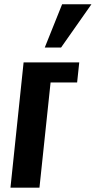

<svg xmlns="http://www.w3.org/2000/svg" viewBox="-20 -866 442 886"><path d="M186.5 -646.5 266.6 -846.2H401.9L261.7 -646.5ZM28.3 0 88.9 -578.1H345.7L335.9 -485.4H213.4L162.1 0Z"/></svg>

Font: Oswald
Style: Medium
Weight: 500
Designer: Vernon Adams
Foundry: Vernon Adams
Version: 3.0; ttfautohint (v0.94.23-7a4d-dirty) -l 8 -r 50 -G 150 -x 